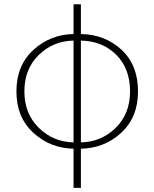

<svg xmlns="http://www.w3.org/2000/svg" viewBox="-20 -701 739 919"><path d="M367.2 -506.8V-19.5Q464.8 -21.5 533.7 -88.9Q602.5 -156.2 602.5 -263.7Q602.5 -373 536.1 -439Q469.7 -504.9 367.2 -506.8ZM332 -19.5V-506.8Q234.4 -504.9 165.5 -438Q96.7 -371.1 96.7 -263.7Q96.7 -157.2 165.5 -89.4Q234.4 -21.5 332 -19.5ZM367.2 -680.7V-538.1Q482.4 -536.1 561.5 -462.9Q640.6 -389.6 640.6 -263.7Q640.6 -139.6 560.1 -65.4Q479.5 8.8 367.2 10.7V198.2H332V10.7Q220.7 8.8 139.6 -65.4Q58.6 -139.6 58.6 -263.7Q58.6 -387.7 139.6 -461.9Q220.7 -536.1 332 -538.1V-680.7Z"/></svg>

Font: Bpmf Zihi Sans ExtraLight
Style: ExtraLight
Weight: 250
Foundry: But Ko
Version: Version 1.320